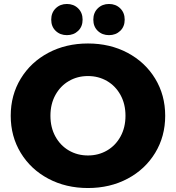

<svg xmlns="http://www.w3.org/2000/svg" viewBox="-20 -933 886 967"><path d="M34 -350Q34 -454 84.5 -537Q135 -620 223.5 -667Q312 -714 423 -714Q534 -714 622.5 -667Q711 -620 761.5 -537Q812 -454 812 -350Q812 -246 761.5 -163Q711 -80 622.5 -33Q534 14 423 14Q312 14 223.5 -33Q135 -80 84.5 -163Q34 -246 34 -350ZM612 -350Q612 -409 587 -454.5Q562 -500 519 -525Q476 -550 423 -550Q370 -550 327 -525Q284 -500 259 -454.5Q234 -409 234 -350Q234 -291 259 -245.5Q284 -200 327 -175Q370 -150 423 -150Q476 -150 519 -175Q562 -200 587 -245.5Q612 -291 612 -350ZM238 -834Q238 -869 260.5 -891Q283 -913 317 -913Q351 -913 373.5 -891Q396 -869 396 -834Q396 -799 373.5 -777.5Q351 -756 317 -756Q283 -756 260.5 -777.5Q238 -799 238 -834ZM450 -834Q450 -869 472.5 -891Q495 -913 529 -913Q563 -913 585.5 -891Q608 -869 608 -834Q608 -799 585.5 -777.5Q563 -756 529 -756Q495 -756 472.5 -777.5Q450 -799 450 -834Z"/></svg>

Font: Montserrat Alternates ExtraBold
Style: Regular
Weight: 800
Designer: Julieta Ulanovsky
Foundry: Julieta Ulanovsky
Version: Version 7.200